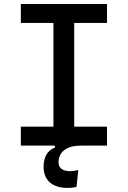

<svg xmlns="http://www.w3.org/2000/svg" viewBox="-20 -713 626 940"><path d="M310.5 207C323.2 207 339.4 205.6 354.5 202.6L363.3 119.6C348.6 123 334.5 125 323.2 125C287.1 125 266.6 109.4 266.6 82C266.6 29.8 306.6 0 376 0H503.9V-92.8H343.3V-600.6H503.9V-693.4H82V-600.6H241.7V-92.8H82V0H249V9.8C213.4 21.5 193.4 55.7 193.4 103.5C193.4 169.4 235.8 207 310.5 207Z"/></svg>

Font: Cascadia Mono NF
Style: Regular
Weight: 400
Monospace: yes
Designer: Aaron Bell
Foundry: Saja Typeworks
Version: Version 2404.023